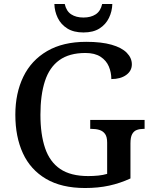

<svg xmlns="http://www.w3.org/2000/svg" viewBox="-20 -934 769 964"><path d="M407 10Q289 10 211 -36Q133 -82 95 -164.5Q57 -247 57 -358Q57 -466 97 -548.5Q137 -631 216.5 -677.5Q296 -724 413 -724Q489 -724 540 -709.5Q591 -695 616.5 -669Q642 -643 642 -611Q642 -578 613.5 -557.5Q585 -537 539 -537Q539 -570 526.5 -600Q514 -630 485 -649Q456 -668 409 -668Q328 -668 278 -632Q228 -596 205.5 -526.5Q183 -457 183 -358Q183 -259 206.5 -190Q230 -121 282.5 -85.5Q335 -50 423 -50Q449 -50 473.5 -52.5Q498 -55 518 -61V-218Q518 -247 507.5 -261.5Q497 -276 479.5 -281.5Q462 -287 439 -287H433V-332H706V-287H701Q682 -287 667 -281.5Q652 -276 643.5 -260.5Q635 -245 635 -214V-38Q583 -14 528 -2Q473 10 407 10ZM399 -771Q350 -771 318 -791Q286 -811 270 -844Q254 -877 253 -914H305Q313 -878 337.5 -862Q362 -846 399 -846Q436 -846 460.5 -862Q485 -878 493 -914H544Q543 -877 527 -844Q511 -811 479.5 -791Q448 -771 399 -771Z"/></svg>

Font: Noto Serif Khmer Medium
Style: Regular
Weight: 500
Version: Version 2.003